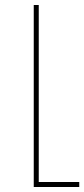

<svg xmlns="http://www.w3.org/2000/svg" viewBox="-20 -537 337 768"><path d="M135 191H297V211H115V-517H135Z"/></svg>

Font: Montserrat arm Thin
Style: Regular
Weight: 250
Designer: Julieta Ulanovsky
Foundry: Julieta Ulanovsky
Version: Version 6.000;PS 006.000;hotconv 1.0.88;makeotf.lib2.5.64775